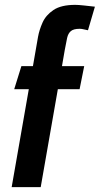

<svg xmlns="http://www.w3.org/2000/svg" viewBox="-20 -770 410 790"><path d="M38.5 -403 68 -498H115.5L136.5 -618.5Q141.5 -646.5 155 -677Q168.5 -707.5 200 -728.8Q231.5 -750 289.5 -750Q302.5 -750 325.2 -747.5Q348 -745 370.5 -742.5L342 -645.5Q326.5 -649 320.2 -650.2Q314 -651.5 307.5 -651.5Q283 -651.5 271.8 -642.2Q260.5 -633 256.2 -614Q252 -595 246.5 -564.5L235 -498H326.5L307.5 -403H218L147.5 0H28L98.5 -403Z"/></svg>

Font: Cabin Condensed
Style: Bold Italic
Weight: 700
Width: 3
Italic angle: -10°
Designer: Pablo Impallari
Foundry: Pablo Impallari. http://www.impallari.com Igino Marini. http://www.ikern.com
Version: Version 3.001; ttfautohint (v1.8.3)